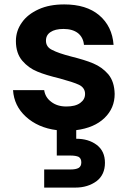

<svg xmlns="http://www.w3.org/2000/svg" viewBox="-20 -583 585 869"><path d="M325 45C325 45 325 6 325 6C325 6 325 6 325 6C379 -1 422 -19 453 -49C484 -79 499 -115 499 -158C499 -158 499 -158 499 -158C498 -195 489 -224 470 -247C451 -269 428 -285 402 -296C376 -307 343 -317 303 -327C303 -327 303 -327 303 -327C264 -337 235 -347 216 -357C197 -366 188 -380 188 -399C188 -399 188 -399 188 -399C188 -416 195 -429 209 -438C222 -447 242 -452 267 -452C267 -452 267 -452 267 -452C294 -452 316 -446 333 -433C349 -420 358 -402 360 -380C360 -380 494 -380 494 -380C494 -380 494 -380 494 -380C490 -436 468 -481 429 -514C390 -547 337 -563 271 -563C271 -563 271 -563 271 -563C226 -563 188 -556 155 -541C122 -526 96 -506 79 -481C61 -456 52 -428 52 -397C52 -397 52 -397 52 -397C52 -360 62 -330 81 -308C100 -286 122 -270 149 -259C175 -248 209 -238 250 -228C250 -228 250 -228 250 -228C290 -217 319 -208 338 -199C356 -190 365 -176 365 -158C365 -158 365 -158 365 -158C365 -141 358 -128 343 -117C328 -106 307 -101 280 -101C280 -101 280 -101 280 -101C253 -101 230 -108 212 -122C193 -136 183 -154 180 -175C180 -175 39 -175 39 -175C39 -175 39 -175 39 -175C42 -128 61 -88 97 -55C133 -22 180 -1 237 6C237 6 237 121 237 121C237 121 299 121 299 121C299 121 299 121 299 121C315 121 327 123 336 127C344 132 348 140 348 152C348 152 348 152 348 152C348 164 344 172 336 177C327 182 315 184 299 184C299 184 180 184 180 184C180 184 180 266 180 266C180 266 322 266 322 266C322 266 322 266 322 266C359 266 391 256 417 237C442 218 455 190 455 154C455 154 455 154 455 154C455 119 443 92 418 73C393 54 362 45 325 45Z"/></svg>

Font: Girnar Poppins
Style: SemiBold
Weight: 500
Designer: Ninad Kale (Devanagari), Jonny Pinhorn (Latin)
Foundry: Indian Type Foundry
Version: ""